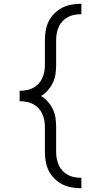

<svg xmlns="http://www.w3.org/2000/svg" viewBox="-20 -853 540 1026"><path d="M415 153Q389 153 363 148.5Q337 144 314 132.5Q291 121 272 102.5Q253 84 241 60.5Q229 37 224.5 11.5Q220 -14 220 -40V-175Q220 -193 216.5 -211Q213 -229 205.5 -245.5Q198 -262 185 -275.5Q172 -289 155.5 -297.5Q139 -306 121 -309Q103 -312 85 -312V-368Q103 -368 121 -371Q139 -374 155.5 -382.5Q172 -391 185 -404.5Q198 -418 205.5 -434.5Q213 -451 216.5 -469Q220 -487 220 -505V-640Q220 -666 224.5 -691.5Q229 -717 241 -740.5Q253 -764 272 -782.5Q291 -801 314 -812.5Q337 -824 363 -828.5Q389 -833 415 -833V-777Q397 -777 379 -774Q361 -771 344.5 -762.5Q328 -754 315 -740.5Q302 -727 294.5 -710.5Q287 -694 283.5 -676Q280 -658 280 -640V-505Q280 -481 276.5 -457Q273 -433 262.5 -411Q252 -389 236 -370.5Q220 -352 199 -340Q220 -328 236 -309.5Q252 -291 262.5 -269Q273 -247 276.5 -223Q280 -199 280 -175V-40Q280 -22 283.5 -4Q287 14 294.5 30.5Q302 47 315 60.5Q328 74 344.5 82.5Q361 91 379 94Q397 97 415 97V153Z"/></svg>

Font: Iosevka SS04 Light
Style: Regular
Weight: 300
Monospace: yes
Designer: Belleve Invis
Foundry: Belleve Invis
Version: Version 19.0.0; ttfautohint (v1.8.4)